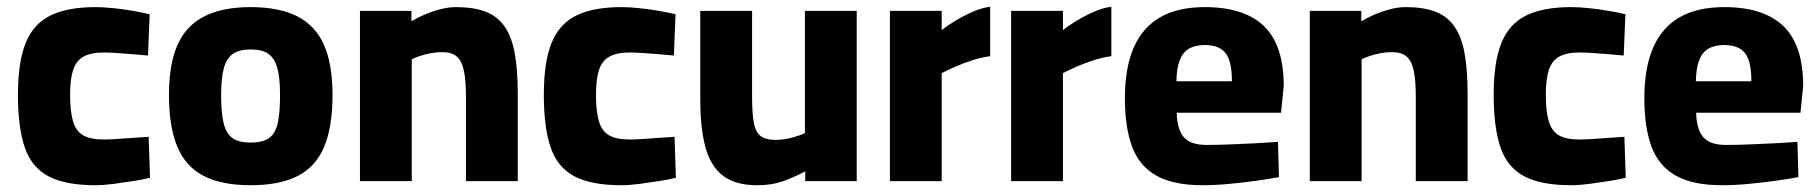

<svg xmlns="http://www.w3.org/2000/svg" viewBox="-20 -535 5373 567"><path d="M262 12Q173 12 123 -14.5Q73 -41 53 -100Q33 -159 33 -255Q33 -352 56 -408.5Q79 -465 129.5 -489.5Q180 -514 262 -514Q285 -514 314 -511Q343 -508 372 -503Q401 -498 422 -493L417 -371Q397 -373 372 -375Q347 -377 324 -378.5Q301 -380 287 -380Q249 -380 227 -368Q205 -356 196 -328.5Q187 -301 187 -255Q187 -207 195.5 -177.5Q204 -148 225.5 -135.5Q247 -123 287 -123Q301 -123 324.5 -124.5Q348 -126 373.5 -128Q399 -130 419 -131L423 -10Q403 -5 374.5 -0.5Q346 4 316 8Q286 12 262 12Z M720 12Q635 12 581.5 -15.5Q528 -43 503.5 -102Q479 -161 479 -254Q479 -346 504.5 -403Q530 -460 584 -487Q638 -514 720 -514Q804 -514 857.5 -487Q911 -460 936.5 -403Q962 -346 962 -254Q962 -161 937.5 -102Q913 -43 859.5 -15.5Q806 12 720 12ZM720 -114Q757 -114 775.5 -128Q794 -142 800.5 -173Q807 -204 807 -254Q807 -305 799 -334Q791 -363 772.5 -376Q754 -389 720 -389Q687 -389 668 -376Q649 -363 641 -333.5Q633 -304 633 -254Q633 -204 640 -173Q647 -142 665.5 -128Q684 -114 720 -114Z M1043 0V-503H1195V-472Q1211 -482 1233 -491.5Q1255 -501 1279.5 -507.5Q1304 -514 1326 -514Q1379 -514 1414 -500.5Q1449 -487 1470 -457Q1491 -427 1500 -378Q1509 -329 1509 -259V0H1356V-250Q1356 -297 1350 -326Q1344 -355 1329 -368Q1314 -381 1286 -381Q1270 -381 1253 -378Q1236 -375 1221 -370Q1206 -365 1196 -360V0Z M1815 12Q1726 12 1676 -14.5Q1626 -41 1606 -100Q1586 -159 1586 -255Q1586 -352 1609 -408.5Q1632 -465 1682.5 -489.5Q1733 -514 1815 -514Q1838 -514 1867 -511Q1896 -508 1925 -503Q1954 -498 1975 -493L1970 -371Q1950 -373 1925 -375Q1900 -377 1877 -378.5Q1854 -380 1840 -380Q1802 -380 1780 -368Q1758 -356 1749 -328.5Q1740 -301 1740 -255Q1740 -207 1748.5 -177.5Q1757 -148 1778.5 -135.5Q1800 -123 1840 -123Q1854 -123 1877.5 -124.5Q1901 -126 1926.5 -128Q1952 -130 1972 -131L1976 -10Q1956 -5 1927.5 -0.5Q1899 4 1869 8Q1839 12 1815 12Z M2216 12Q2151 12 2114.5 -16.5Q2078 -45 2063 -101Q2048 -157 2048 -242V-503H2201V-249Q2201 -201 2206 -173Q2211 -145 2226 -133.5Q2241 -122 2269 -122Q2295 -122 2319 -128.5Q2343 -135 2357 -142V-503H2510V0H2358V-29Q2324 -11 2291.5 0.5Q2259 12 2216 12Z M2608 0V-503H2761V-446Q2777 -459 2801 -473.5Q2825 -488 2852 -500Q2879 -512 2904 -515V-369Q2880 -366 2853 -357.5Q2826 -349 2802 -338.5Q2778 -328 2761 -319V0Z M2966 0V-503H3119V-446Q3135 -459 3159 -473.5Q3183 -488 3210 -500Q3237 -512 3262 -515V-369Q3238 -366 3211 -357.5Q3184 -349 3160 -338.5Q3136 -328 3119 -319V0Z M3531 12Q3446 12 3395.5 -16Q3345 -44 3323.5 -101Q3302 -158 3302 -245Q3302 -336 3328.5 -395.5Q3355 -455 3407 -484.5Q3459 -514 3538 -514Q3654 -514 3712.5 -458Q3771 -402 3771 -281L3763 -202H3455Q3456 -154 3475.5 -130.5Q3495 -107 3543 -107Q3574 -107 3612.5 -108.5Q3651 -110 3689 -112Q3727 -114 3754 -116L3757 -12Q3731 -7 3692 -1.5Q3653 4 3611 8Q3569 12 3531 12ZM3454 -295H3618Q3618 -355 3599 -378.5Q3580 -402 3538 -402Q3510 -402 3491.5 -391.5Q3473 -381 3464 -357.5Q3455 -334 3454 -295Z M3848 0V-503H4000V-472Q4016 -482 4038 -491.5Q4060 -501 4084.5 -507.5Q4109 -514 4131 -514Q4184 -514 4219 -500.5Q4254 -487 4275 -457Q4296 -427 4305 -378Q4314 -329 4314 -259V0H4161V-250Q4161 -297 4155 -326Q4149 -355 4134 -368Q4119 -381 4091 -381Q4075 -381 4058 -378Q4041 -375 4026 -370Q4011 -365 4001 -360V0Z M4620 12Q4531 12 4481 -14.5Q4431 -41 4411 -100Q4391 -159 4391 -255Q4391 -352 4414 -408.5Q4437 -465 4487.5 -489.5Q4538 -514 4620 -514Q4643 -514 4672 -511Q4701 -508 4730 -503Q4759 -498 4780 -493L4775 -371Q4755 -373 4730 -375Q4705 -377 4682 -378.5Q4659 -380 4645 -380Q4607 -380 4585 -368Q4563 -356 4554 -328.5Q4545 -301 4545 -255Q4545 -207 4553.5 -177.5Q4562 -148 4583.5 -135.5Q4605 -123 4645 -123Q4659 -123 4682.5 -124.5Q4706 -126 4731.5 -128Q4757 -130 4777 -131L4781 -10Q4761 -5 4732.5 -0.5Q4704 4 4674 8Q4644 12 4620 12Z M5065 12Q4980 12 4929.5 -16Q4879 -44 4857.5 -101Q4836 -158 4836 -245Q4836 -336 4862.5 -395.5Q4889 -455 4941 -484.5Q4993 -514 5072 -514Q5188 -514 5246.5 -458Q5305 -402 5305 -281L5297 -202H4989Q4990 -154 5009.5 -130.5Q5029 -107 5077 -107Q5108 -107 5146.5 -108.5Q5185 -110 5223 -112Q5261 -114 5288 -116L5291 -12Q5265 -7 5226 -1.5Q5187 4 5145 8Q5103 12 5065 12ZM4988 -295H5152Q5152 -355 5133 -378.5Q5114 -402 5072 -402Q5044 -402 5025.5 -391.5Q5007 -381 4998 -357.5Q4989 -334 4988 -295Z"/></svg>

Font: Cairo Play ExtraBold
Style: Regular
Weight: 800
Version: Version 3.119